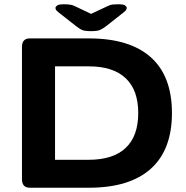

<svg xmlns="http://www.w3.org/2000/svg" viewBox="-20 -880 874 900"><path d="M120 0Q83 0 83 -40V-660Q83 -700 120 -700H396Q588 -700 687 -611.5Q786 -523 786 -350Q786 -178 687 -89Q588 0 396 0ZM238 -131H396Q510 -131 569 -186.5Q628 -242 628 -350Q628 -458 569 -513.5Q510 -569 396 -569H238ZM534 -860Q560 -860 567 -854Q574 -848 574 -843Q574 -840 572 -835Q570 -830 557 -820L477 -757Q461 -745 448.5 -739.5Q436 -734 407 -734Q376 -734 363.5 -740Q351 -746 336 -758L257 -820Q244 -830 242 -835Q240 -840 240 -843Q240 -848 247.5 -854Q255 -860 280 -860Q293 -860 306 -858.5Q319 -857 329 -852L407 -815L488 -853Q498 -858 509.5 -859Q521 -860 534 -860Z"/></svg>

Font: Asap Expanded
Style: Bold
Weight: 700
Width: 7
Designer: Pablo Cosgaya
Foundry: Omnibus-Type
Version: Version 3.001; ttfautohint (v1.8.4.7-5d5b)